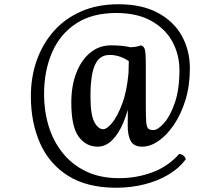

<svg xmlns="http://www.w3.org/2000/svg" viewBox="-20 -680 1037 902"><path d="M643 -467Q652 -464 657 -455.5Q662 -447 663.5 -427.5Q665 -408 665 -371V-180Q665 -130 667 -106.5Q669 -83 676.5 -76Q684 -69 701 -69Q721 -69 750 -101Q779 -133 801 -196Q823 -259 823 -351Q823 -423 790 -484Q757 -545 690.5 -582Q624 -619 526 -619Q413 -619 337.5 -569.5Q262 -520 224.5 -433.5Q187 -347 187 -237Q187 -159 208.5 -88Q230 -17 274 38Q318 93 384 125Q450 157 540 157Q622 157 696 129.5Q770 102 822 43Q835 45 842.5 51.5Q850 58 853 68Q822 110 772 140Q722 170 658.5 186Q595 202 526 202Q390 202 301 146.5Q212 91 168.5 -6.5Q125 -104 125 -228Q125 -318 152.5 -396Q180 -474 232.5 -533.5Q285 -593 361.5 -626.5Q438 -660 536 -660Q648 -660 723 -619Q798 -578 835 -510Q872 -442 872 -359Q872 -278 851.5 -211Q831 -144 797.5 -94.5Q764 -45 725 -18Q686 9 648 9Q609 9 594.5 -17Q580 -43 580 -89Q580 -114 580.5 -160.5Q581 -207 582 -262Q583 -317 584.5 -369Q586 -421 587 -458Q600 -458 614.5 -460Q629 -462 643 -467ZM502 -467Q530 -467 554.5 -464.5Q579 -462 610 -454L593 -387Q570 -405 544.5 -413.5Q519 -422 496 -422Q464 -422 444 -402Q424 -382 414.5 -339Q405 -296 405 -228Q405 -141 423 -107Q441 -73 465 -73Q482 -73 506.5 -102.5Q531 -132 553.5 -191Q576 -250 584 -339L611 -363Q608 -289 594.5 -222Q581 -155 559 -103Q537 -51 506.5 -21Q476 9 439 9Q384 9 349.5 -38Q315 -85 315 -198Q315 -277 338.5 -337.5Q362 -398 404 -432.5Q446 -467 502 -467Z"/></svg>

Font: Vollkorn
Style: Regular
Weight: 400
Designer: Friedrich Althausen
Foundry: Friedrich Althausen
Version: Version 4.104